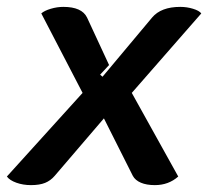

<svg xmlns="http://www.w3.org/2000/svg" viewBox="-25 -529 617 558"><path d="M-5 -16 215 -259 95 -490Q104 -498 122.5 -503.5Q141 -509 159 -509Q213 -509 228 -478L292 -340L266 -312L273 -306L417 -478Q443 -509 499 -509Q518 -509 536 -503.5Q554 -498 560 -490L358 -259L493 -16Q465 9 425 9Q401 9 384.5 2Q368 -5 361 -18L277 -185L134 -18Q122 -4 106 2.5Q90 9 65 9Q42 9 22.5 2Q3 -5 -5 -16Z"/></svg>

Font: K2D
Style: Bold Italic
Weight: 700
Italic angle: -10°
Designer: Katatrad Aksorn Co.,Ltd.
Foundry: Cadson Demak Co.,Ltd.
Version: Version 1.000; ttfautohint (v1.6)